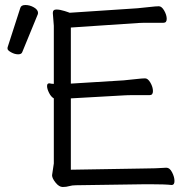

<svg xmlns="http://www.w3.org/2000/svg" viewBox="-20 -737 767 767"><path d="M561 -64Q599 -64 644 -67H645Q658 -67 667.5 -48.5Q677 -30 677 -14Q677 2 666 2H665Q641 -1 578 -1H562L284 3Q268 3 256.5 6.5Q245 10 230.5 10Q216 10 202 -7.5Q188 -25 188 -37L195 -84V-344Q184 -350 176 -366Q168 -382 168 -393Q168 -404 176 -404H178Q186 -402 195 -402V-634L191 -685Q191 -699 205 -699Q219 -699 238 -693Q257 -687 258 -686L529 -704Q552 -706 577.5 -709Q603 -712 614.5 -712Q626 -712 636 -694.5Q646 -677 646 -661.5Q646 -646 633 -646H571Q544 -646 530 -645L263 -627V-403L474 -416Q497 -418 522.5 -421Q548 -424 559.5 -424Q571 -424 581 -406.5Q591 -389 591 -373Q591 -357 578 -357H515Q489 -357 475 -356L263 -344V-59ZM61 -705Q64 -717 81.5 -717Q99 -717 115.5 -707.5Q132 -698 132 -685Q132 -682 131 -680L69 -529Q66 -520 52.5 -520Q39 -520 24.5 -528Q10 -536 10 -542.5Q10 -549 11 -550Z"/></svg>

Font: ToneOZ-Pinyin-WenKai-Regular
Style: Regular
Weight: 400
Designer: Fontworks Inc.
Foundry: ToneOZ
Version: Version 0.240331